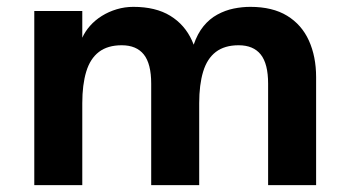

<svg xmlns="http://www.w3.org/2000/svg" viewBox="-20 -540 1014 560"><path d="M80 0V-508H220V-430Q228 -448 242.5 -464.5Q257 -481 277 -493.5Q297 -506 320.5 -513Q344 -520 369 -520Q434 -520 476.5 -494Q519 -468 540 -421.5Q561 -375 561 -315V0H421V-296Q421 -354 399.5 -381Q378 -408 335 -408Q294 -408 268.5 -388.5Q243 -369 231.5 -331Q220 -293 220 -239V0ZM762 0V-296Q762 -354 740.5 -381Q719 -408 676 -408Q635 -408 609.5 -388.5Q584 -369 572.5 -331Q561 -293 561 -239L545 -410Q556 -442 573.5 -463.5Q591 -485 614 -497.5Q637 -510 661.5 -515Q686 -520 710 -520Q775 -520 817.5 -494Q860 -468 881 -421.5Q902 -375 902 -315V0Z"/></svg>

Font: Inclusive Sans
Style: Regular
Weight: 400
Designer: Olivia King
Foundry: Olivia King
Version: Version 2.004